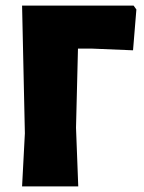

<svg xmlns="http://www.w3.org/2000/svg" viewBox="-20 -667 517 687"><path d="M468 -633 456 -487 311 -493H259L252 -210L260 0H59L69 -190L59 -647H458Z"/></svg>

Font: Luna Sans Black
Style: Regular
Weight: 900
Designer: Juan Pablo del Peral
Foundry: Huerta Tipografica
Version: Version 2.001; ttfautohint (v1.5)